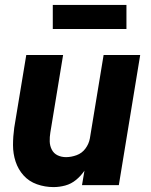

<svg xmlns="http://www.w3.org/2000/svg" viewBox="-20 -754 616 782"><path d="M198 8Q222 8 246 1.5Q270 -5 290 -21.5Q310 -38 324 -59L314 0H464L551 -530H402L346 -190Q342 -168 328 -149Q314 -130 292 -122Q270 -114 249 -114Q230 -114 214.5 -121.5Q199 -129 191 -144.5Q183 -160 182.5 -178Q182 -196 185 -214L237 -530H87L38 -234Q33 -198 33 -163Q33 -128 43.5 -96Q54 -64 76 -39.5Q98 -15 130.5 -3.5Q163 8 198 8ZM195 -636H495V-734H195Z"/></svg>

Font: Iosevka Sparkle Heavy Oblique
Style: Regular
Weight: 900
Italic angle: -9°
Designer: Belleve Invis
Foundry: Belleve Invis
Version: Version 4.5.0; ttfautohint (v1.8.3)